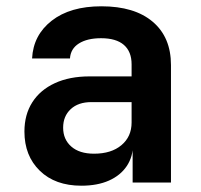

<svg xmlns="http://www.w3.org/2000/svg" viewBox="-20 -580 640 610"><path d="M238.5 10Q155.3 10 106.5 -37.5Q57.6 -85 57.6 -162Q57.6 -215.9 82.7 -255.1Q107.7 -294.3 154.3 -315.8Q200.9 -337.3 264.4 -337.3H398.1V-375.6Q398.1 -416.1 373.5 -437.4Q348.9 -458.6 301 -458.6Q257.2 -458.6 230.7 -441.9Q204.3 -425.3 202.3 -394.2H81.9Q85.7 -468.6 144.4 -514.3Q203.1 -560 302.2 -560Q407.4 -560 465.3 -510.8Q523.2 -461.7 523.2 -373.3V0H401.4V-105.3H381.2L402.8 -122.9Q402.8 -82.3 382.8 -52.5Q362.8 -22.6 326.1 -6.3Q289.4 10 238.5 10ZM278.7 -91.7Q333.6 -91.7 365.8 -118.8Q398.1 -145.8 398.1 -190.9V-255.6H270.3Q228.6 -255.6 204.6 -233.2Q180.6 -210.8 180.6 -174.4Q180.6 -137.1 206.5 -114.4Q232.3 -91.7 278.7 -91.7Z"/></svg>

Font: Atlassian Mono
Style: Regular
Weight: 400
Monospace: yes
Designer: Philipp Nurullin, Konstantin Bulenkov
Foundry: Modifications by Atlassian Pty Ltd, manufactured by JetBrains
Version: Version 2.304